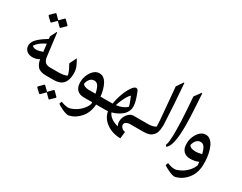

<svg xmlns="http://www.w3.org/2000/svg" viewBox="-89 -1073 2242 1779"><g transform="rotate(30 1032.0 -183.5)"><path d="M221.7 -450.2 176.3 -494.1 133.3 -450.2Q128.4 -445.3 123 -450.2L79.6 -491.7Q76.7 -499 79.6 -502L123 -544.9Q127.9 -549.8 133.3 -544.9L178.2 -500L223.1 -544.9Q228 -549.8 232.9 -544.9L274.9 -503.4Q280.3 -498 274.9 -492.7L231.4 -450.2Q230.5 -447.8 227.3 -447.8Q224.1 -447.8 221.7 -450.2ZM92.3 -179.2Q106 -162.6 134.5 -162.6Q163.1 -162.6 204.1 -177.7L194.3 -259.8Q121.1 -225.6 92.3 -179.2ZM334 -83.5H351.1V0H334Q271 0 243.7 -31.2Q220.2 -58.6 212.4 -104Q179.2 -84 142.6 -84Q73.2 -84 55.7 -141.6Q52.7 -160.2 54.2 -169.9Q59.1 -206.5 95.7 -240Q132.3 -273.4 189 -307.6L186 -333.5L220.2 -399.9H225.1L255.9 -151.9Q260.3 -119.6 277.1 -101.6Q293.9 -83.5 334 -83.5Z M422.4 123 463.9 80.6Q469.7 74.7 475.6 80.6L517.1 122.1Q522.9 127.9 517.1 133.8L473.6 175.8Q468.8 180.7 463.9 175.8L422.4 133.8Q417 128.4 422.4 123ZM417 133.8 374 176.3Q369.1 181.2 363.8 176.3L320.3 134.8Q317.4 127.9 320.3 125L363.8 81.5Q368.7 76.7 374 81.5L417 123Q419.4 125.5 419.4 129.2Q419.4 132.8 417 133.8ZM349.6 -83.5H416.5Q482.9 -83.5 509.8 -100.1Q508.8 -119.6 492.2 -155.8L465.8 -206.1L502.9 -281.7L529.8 -231Q548.3 -193.4 549.8 -149.9V-143.6Q548.8 -72.3 517.1 -36.1Q485.4 0 416.5 0H349.6Q334.5 0 321.8 -12.7Q309.1 -25.4 309.1 -41.7Q309.1 -58.1 321.3 -70.8Q333.5 -83.5 349.6 -83.5Z M678.7 -113.3Q682.1 -100.6 699.7 -92.5Q717.3 -84.5 741.2 -83.5H816.9Q807.1 -132.8 791.5 -158.4Q775.9 -184.1 748.5 -184.1Q721.2 -184.1 703.6 -164.6Q686 -145 678.7 -113.3ZM660.2 154.8Q680.2 154.8 706.1 142.6Q747.1 126 782 91.8Q816.9 57.6 830.6 17.6Q830.6 11.7 828.6 0H741.2Q692.9 0 667 -26.9Q641.1 -53.7 641.1 -102.5V-115.2Q641.1 -150.4 659.2 -189.5Q680.7 -235.8 713.9 -255.4Q732.9 -266.6 755.4 -266.6Q804.2 -266.6 833.3 -214.4Q862.3 -162.1 870.6 -83.5H940.4V0H872.1Q867.2 84 820.3 140.6Q773.4 197.3 706.1 214.4Q701.2 215.8 696.3 215.8Q670.9 215.8 628.9 195.8Q586.9 175.8 572.8 163.6L583 136.7Q626.5 154.8 660.2 154.8Z M1033.2 -86.4Q1109.4 -96.2 1146 -134.8Q1138.2 -167.5 1114.7 -220.2Q1113.3 -224.1 1112.8 -225.8Q1112.3 -227.5 1111.1 -229Q1109.9 -230.5 1109.6 -230.7Q1109.4 -231 1108.2 -230.7Q1106.9 -230.5 1106.4 -229.5Q1105 -227.5 1095 -216.3Q1085 -205.1 1065.2 -167Q1045.4 -128.9 1033.2 -86.4ZM1000 -84Q1008.8 -139.2 1029.1 -194.3Q1049.3 -249.5 1074 -284.4Q1098.6 -319.3 1116.5 -319.3Q1134.3 -319.3 1142.6 -297.4Q1180.7 -205.6 1180.7 -155.8Q1180.7 -126 1167.2 -100.1Q1153.8 -74.2 1131.3 -56.6Q1087.9 -22.5 1031.7 -8.3Q1041.5 19.5 1071.3 41.7Q1101.1 64 1146.5 75.2Q1134.8 50.8 1134.8 28.3Q1134.8 -14.2 1162.4 -48.8Q1189.9 -83.5 1223.1 -83.5H1325.7V0H1241.7Q1209.5 0 1194.3 10.5Q1179.2 21 1179.2 37.6Q1179.2 54.2 1194.3 69.3Q1209.5 84.5 1231 86.4L1222.7 159.2Q1137.2 158.2 1074.5 114.5Q1011.7 70.8 997.6 -1.5Q984.9 0 974.1 0H939Q923.3 0 910.9 -12.7Q898.4 -25.4 898.4 -41.5Q898.4 -57.6 910.9 -70.6Q923.3 -83.5 939 -83.5Q954.6 -83.5 971.4 -83.5Q988.3 -83.5 1000 -84Z M1324.7 -83.5H1382.3Q1404.3 -83.5 1426.5 -88.9Q1448.7 -94.2 1460.4 -104Q1460.4 -114.7 1457.5 -168.5L1426.8 -514.2L1474.1 -583.5L1480.5 -581.1Q1487.3 -503.9 1496.3 -366.2Q1505.4 -228.5 1507.3 -170.9Q1508.8 -160.2 1508.8 -149.2Q1508.8 -138.2 1507.3 -129.4Q1505.9 -59.1 1474.1 -32.7Q1446.3 0 1377.4 0H1324.7Q1309.1 0 1296.6 -12.7Q1284.2 -25.4 1284.2 -41.5Q1284.2 -57.6 1296.6 -70.6Q1309.1 -83.5 1324.7 -83.5Z M1688 -246.6Q1688 -17.1 1628.9 14.2L1618.7 0Q1634.3 -31.2 1634.3 -146.5Q1634.3 -254.9 1625 -379.9Q1615.7 -504.9 1615.2 -515.1L1665.5 -583.5L1671.9 -581.1Q1671.9 -580.6 1679.9 -452.1Q1688 -323.7 1688 -246.6Z M1878.9 -83.5 1885.7 -82.5Q1914.6 -82.5 1953.1 -93.3Q1941.9 -138.7 1926.8 -161.4Q1911.6 -184.1 1885.3 -184.1Q1858.9 -184.1 1841.3 -164.6Q1823.7 -145 1816.4 -113.3Q1819.8 -100.1 1837.6 -91.8Q1855.5 -83.5 1878.9 -83.5ZM1797.9 154.8Q1817.9 154.8 1843.8 142.6Q1884.8 126 1919.7 91.8Q1954.6 57.6 1968.3 17.6Q1968.3 16.1 1968.8 15.6Q1968.3 9.8 1966.8 -1Q1965.3 -11.7 1964.8 -17.6Q1922.9 0 1876.7 0Q1830.6 0 1804.7 -26.9Q1778.8 -53.7 1778.8 -102.5V-115.2Q1778.8 -150.4 1796.9 -189.5Q1818.4 -235.8 1851.6 -255.4Q1870.6 -266.6 1896 -266.6Q1921.4 -266.6 1943.6 -248Q1965.8 -229.5 1979.5 -198.2Q2007.3 -135.7 2011.2 -49.3V-17.6Q2011.2 72.8 1962.9 134.5Q1914.6 196.3 1843.8 214.4Q1838.9 215.8 1834 215.8Q1808.6 215.8 1766.6 195.8Q1724.6 175.8 1710.4 163.6L1720.7 136.7Q1764.2 154.8 1797.9 154.8Z"/></g></svg>

Font: Farbod
Style: Regular
Weight: 400
Designer: Mohammad Saleh Souzanchi
Foundry: http://font-store.ir
Version: Version:3.2.5;RFB:1.2.5;Building:2016-06-12 13:21:07.028780